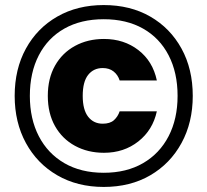

<svg xmlns="http://www.w3.org/2000/svg" viewBox="-20 -732 819 759"><path d="M390 -712Q495 -712 574 -666.5Q653 -621 697.5 -540Q742 -459 742 -353Q742 -248 697.5 -166.5Q653 -85 574 -39Q495 7 390 7Q286 7 206.5 -39Q127 -85 82.5 -166.5Q38 -248 38 -353Q38 -459 82.5 -540Q127 -621 206.5 -666.5Q286 -712 390 -712ZM390 -656Q300 -656 234.5 -619Q169 -582 133.5 -513.5Q98 -445 98 -353Q98 -262 133.5 -193.5Q169 -125 234.5 -87Q300 -49 390 -49Q480 -49 545.5 -87Q611 -125 646.5 -193.5Q682 -262 682 -353Q682 -445 646.5 -513.5Q611 -582 545.5 -619Q480 -656 390 -656ZM391 -578Q470 -578 527 -534Q584 -490 600 -414H453Q446 -436 429 -449.5Q412 -463 386 -463Q350 -463 328.5 -436Q307 -409 307 -353Q307 -298 328.5 -270.5Q350 -243 386 -243Q415 -243 430.5 -257Q446 -271 453 -292H600Q584 -218 527 -173Q470 -128 391 -128Q327 -128 276.5 -155.5Q226 -183 197.5 -233.5Q169 -284 169 -353Q169 -422 197.5 -472.5Q226 -523 276.5 -550.5Q327 -578 391 -578Z"/></svg>

Font: Poppins
Style: Bold
Weight: 700
Designer: Ninad Kale (Devanagari), Jonny Pinhorn (Latin)
Version: Version 5.002